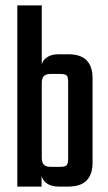

<svg xmlns="http://www.w3.org/2000/svg" viewBox="-20 -689 400 709"><path d="M231.6 -261.4H321.8V-88.5Q321.8 -45.1 299.9 -22.5Q278 0 231.5 0H196.1Q165.7 0 147.7 -15.9Q129.7 -31.8 129.7 -67.5V-130.7L134.2 -131.4V-107.6Q134.2 -88.4 142 -80.7Q149.7 -72.9 166.7 -72.9H201.9Q220.4 -72.9 226 -78.8Q231.6 -84.7 231.6 -102ZM321.8 -228.2H231.6V-386.8Q231.6 -404.9 226 -410.4Q220.4 -415.9 201.9 -415.9H166.7Q149.7 -415.9 142 -408.1Q134.2 -400.3 134.2 -381.1V-348.6H129.7V-421.2Q129.7 -456.9 147.7 -472.8Q165.7 -488.7 196.1 -488.7H231.5Q278 -488.7 299.9 -466.2Q321.8 -443.6 321.8 -400.3ZM43.9 -669H134.2V-67.4L133.5 -61.8V0H43.9Z"/></svg>

Font: Teko Variable Light
Style: Regular
Weight: 300
Designer: Manushi Parikh, Jonny Pinhorn
Foundry: Indian Type Foundry
Version: Version 3.000